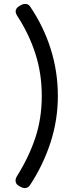

<svg xmlns="http://www.w3.org/2000/svg" viewBox="-20 -812 400 979"><path d="M90 143 78 137Q63 129 60 115.5Q57 102 66 87Q127 -10 160 -109Q193 -208 193 -323Q193 -436 161 -536.5Q129 -637 68 -731Q47 -763 80 -782L91 -788Q99 -792 108 -792Q116 -792 122.5 -789Q129 -786 134 -778Q203 -676 239 -561Q275 -446 275 -323Q275 -200 237.5 -85Q200 30 133 132Q123 147 106 147Q97 147 90 143Z"/></svg>

Font: Higure Gothic Medium
Style: Regular
Weight: 500
Designer: Yoshimichi Ohira
Foundry: Positype
Version: Version 1.000